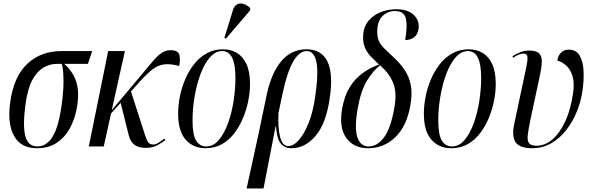

<svg xmlns="http://www.w3.org/2000/svg" viewBox="-20 -823 3335 1079"><path d="M188 10Q97 10 59 -59Q21 -128 37 -246Q57 -393 133.5 -464.5Q210 -536 325 -536H498L474 -464H341Q387 -424 406.5 -369.5Q426 -315 415 -235Q405 -165 376.5 -109.5Q348 -54 301 -22Q254 10 188 10ZM191 0Q241 0 275 -54Q309 -108 326 -230Q334 -283 336 -330Q338 -377 335.5 -412.5Q333 -448 327 -464H299Q261 -464 225 -443.5Q189 -423 162.5 -375Q136 -327 124 -242Q107 -119 122 -59.5Q137 0 191 0Z M479 0 588 -536H682L608 -204L782 -411Q816 -452 840.5 -481Q865 -510 888 -525.5Q911 -541 938 -541Q980 -541 987.5 -516Q995 -491 987 -452Q936 -466 901 -461Q866 -456 835.5 -432Q805 -408 767 -366L716 -309L796 -61Q805 -34 813.5 -22.5Q822 -11 842 -11Q856 -11 872 -21.5Q888 -32 904 -44L909 -36Q894 -23 866 -7.5Q838 8 801 8Q759 8 736 -9Q713 -26 704 -61L658 -245L604 -185L563 0Z M1135 10Q1066 10 1023.5 -38Q981 -86 981 -185Q981 -229 990.5 -278.5Q1000 -328 1020 -375.5Q1040 -423 1070 -461.5Q1100 -500 1141 -523Q1182 -546 1234 -546Q1276 -546 1310.5 -526Q1345 -506 1365 -463Q1385 -420 1385 -350Q1385 -307 1375.5 -258Q1366 -209 1346.5 -161.5Q1327 -114 1297.5 -75Q1268 -36 1227.5 -13Q1187 10 1135 10ZM1139 0Q1179 0 1209.5 -36Q1240 -72 1261 -129.5Q1282 -187 1292.5 -254.5Q1303 -322 1303 -385Q1303 -462 1284.5 -499Q1266 -536 1228 -536Q1191 -536 1160 -501Q1129 -466 1107.5 -408.5Q1086 -351 1074 -282.5Q1062 -214 1062 -147Q1062 -66 1082 -33Q1102 0 1139 0ZM1250 -606 1241 -610 1289 -766Q1297 -792 1314.5 -799.5Q1332 -807 1352 -800Q1372 -793 1387 -776L1385 -764Z M1366 236 1432 -66 1479 -291Q1505 -413 1561 -479.5Q1617 -546 1703 -546Q1786 -546 1819.5 -478.5Q1853 -411 1834 -278Q1814 -131 1754.5 -60.5Q1695 10 1618 10Q1581 10 1558.5 -15.5Q1536 -41 1531 -114H1529L1461 236ZM1600 -2Q1629 -2 1659 -35.5Q1689 -69 1714 -131Q1739 -193 1751 -278Q1771 -415 1758 -475.5Q1745 -536 1704 -536Q1618 -536 1567 -293L1545 -188Q1541 -102 1554.5 -52Q1568 -2 1600 -2Z M2049 10Q1967 10 1925.5 -48.5Q1884 -107 1903 -214Q1916 -286 1946 -334Q1976 -382 2018.5 -412.5Q2061 -443 2110 -460Q2087 -482 2065 -504.5Q2043 -527 2030.5 -556.5Q2018 -586 2021 -628Q2024 -673 2050 -705Q2076 -737 2117.5 -754Q2159 -771 2207 -771Q2256 -771 2285 -754Q2314 -737 2325.5 -711.5Q2337 -686 2332 -659Q2327 -628 2306.5 -613Q2286 -598 2257 -598Q2271 -679 2260.5 -720Q2250 -761 2200 -761Q2160 -761 2131 -734Q2102 -707 2100 -651Q2099 -616 2109 -593.5Q2119 -571 2139.5 -551Q2160 -531 2191 -502Q2228 -468 2253.5 -430.5Q2279 -393 2288.5 -345Q2298 -297 2286 -230Q2266 -114 2201.5 -52Q2137 10 2049 10ZM2052 0Q2100 0 2138 -51Q2176 -102 2196 -216Q2212 -305 2188.5 -359.5Q2165 -414 2116 -456Q2077 -426 2042.5 -370Q2008 -314 1990 -213Q1971 -102 1988.5 -51Q2006 0 2052 0Z M2516 10Q2447 10 2404.5 -38Q2362 -86 2362 -185Q2362 -229 2371.5 -278.5Q2381 -328 2401 -375.5Q2421 -423 2451 -461.5Q2481 -500 2522 -523Q2563 -546 2615 -546Q2657 -546 2691.5 -526Q2726 -506 2746 -463Q2766 -420 2766 -350Q2766 -307 2756.5 -258Q2747 -209 2727.5 -161.5Q2708 -114 2678.5 -75Q2649 -36 2608.5 -13Q2568 10 2516 10ZM2520 0Q2560 0 2590.5 -36Q2621 -72 2642 -129.5Q2663 -187 2673.5 -254.5Q2684 -322 2684 -385Q2684 -462 2665.5 -499Q2647 -536 2609 -536Q2572 -536 2541 -501Q2510 -466 2488.5 -408.5Q2467 -351 2455 -282.5Q2443 -214 2443 -147Q2443 -66 2463 -33Q2483 0 2520 0Z M2971 10Q2900 10 2877.5 -23.5Q2855 -57 2870 -127L2935 -433Q2945 -477 2944.5 -499.5Q2944 -522 2922 -522Q2913 -522 2898 -517Q2883 -512 2863 -498L2860 -507Q2883 -522 2906.5 -530.5Q2930 -539 2952 -539Q2995 -539 3010.5 -522Q3026 -505 3025 -475.5Q3024 -446 3016 -408L2961 -151Q2950 -98 2946 -65.5Q2942 -33 2953 -18.5Q2964 -4 2995 -4Q3043 -4 3084.5 -39.5Q3126 -75 3157 -142Q3188 -209 3201 -303Q3209 -359 3197 -396.5Q3185 -434 3161.5 -455Q3138 -476 3112 -482Q3116 -511 3133.5 -527.5Q3151 -544 3176 -544Q3218 -544 3237.5 -510.5Q3257 -477 3259.5 -424Q3262 -371 3253 -310Q3244 -250 3220.5 -193Q3197 -136 3160.5 -90Q3124 -44 3076 -17Q3028 10 2971 10Z"/></svg>

Font: Noto Serif Display ExtraCondensed
Style: Italic
Weight: 400
Width: 2
Italic angle: -12°
Designer: Monotype Design Team
Foundry: Monotype Imaging Inc.
Version: Version 2.009